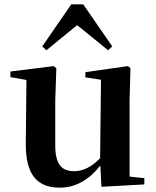

<svg xmlns="http://www.w3.org/2000/svg" viewBox="-20 -850 718 886"><path d="M448 12 646 1V-28L578 -35V-389L582 -535L571 -545L374 -517V-493L446 -482L442 -120C407 -83 366 -60 322 -60C267 -60 235 -89 235 -178V-389L240 -535L228 -545L28 -520V-494L102 -481L99 -188C98 -37 157 16 256 16C333 16 395 -25 443 -86ZM479 -618 498 -636 364 -830H309L175 -636L194 -618L336 -734Z"/></svg>

Font: Source Han Serif CN
Style: Bold
Weight: 700
Designer: Ryoko NISHIZUKA 西塚涼子 (kana & ideographs); Frank Grießhammer (Latin, Greek & Cyrillic); Wenlong ZHANG 张文龙 (bopomofo); San
Foundry: Adobe
Version: Version 2.003;hotconv 1.1.1;makeotfexe 2.6.0